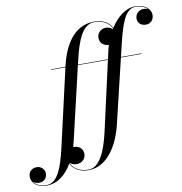

<svg xmlns="http://www.w3.org/2000/svg" viewBox="-290 -857 1153 1215"><g transform="rotate(-10 287.0 -250.0)"><path d="M66.5 -460V-456.5H158L44.5 40C17 159.5 -16.5 256.5 -87 256.5C-128 256.5 -158 242 -172.5 218.5C-162 229.5 -146.5 234 -131 234C-101.5 234 -80.5 213.5 -80.5 183.5C-80.5 153 -106 134 -131 134C-161.5 134 -185 154.5 -185 186C-185 228 -148 260 -87 260C-16.5 260 38 212.5 76 148C91.5 180 128.5 210 190.5 210C310.5 210 384.5 84.5 414.5 -38.5L514.5 -456.5H647V-460H515.5L534.5 -540C563 -659 593.5 -756.5 659 -756.5C698 -756.5 724.5 -743 739 -726.5C730.5 -732 719.5 -734.5 709.5 -734.5C680 -734.5 654.5 -714 654.5 -681C654.5 -648.5 681.5 -634 706.5 -634C737 -634 758.5 -655 758.5 -688.5C758.5 -720.5 728.5 -760 659 -760C596.5 -760 541 -713.5 500 -649.5C484 -681.5 447.5 -710 386.5 -710C251.5 -710 187 -585 159 -461.5L158.5 -460ZM246 -490C274 -609.5 311 -706.5 386.5 -706.5C447.5 -706.5 483 -677.5 498 -646C497.5 -645 496.5 -643.5 495.5 -642C483.5 -654 465 -659 454 -659C424.5 -659 396 -638.5 396 -603.5C396 -563.5 428.5 -549 453.5 -549C449.5 -536.5 446.5 -524 443.5 -511.5L432 -460H239ZM123 159C152.5 159 181 138.5 181 103.5C181 63.5 148.5 49 123.5 49C121.5 49 120 49 118.5 49C122 36.5 125.5 24 128.5 11.5L238 -456.5H431L330.5 -10C303.5 110 261 206.5 190.5 206.5C128.5 206.5 92.5 176.5 78 144C78.5 143.5 78.5 143 79 142.5C89.5 154 106 159 123 159Z"/></g></svg>

Font: Bodoni* 48pt
Style: Italic
Weight: 400
Italic angle: -13°
Version: Version 2.3